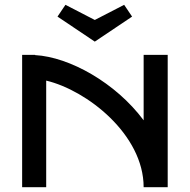

<svg xmlns="http://www.w3.org/2000/svg" viewBox="-20 -778 789 798"><path d="M677 0V-550H577V-278C461 -434 269 -541 126 -549V-550H72V0H172V-443C341 -403 577 -219 577 0ZM219 -709 374 -605 529 -709 496 -758 374 -695 252 -758Z"/></svg>

Font: Bruno Ace SC
Style: Regular
Weight: 400
Designer: Astigmatic (AOETI)
Foundry: Astigmatic (AOETI)
Version: Version 1.000